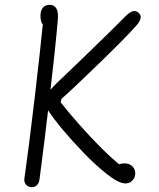

<svg xmlns="http://www.w3.org/2000/svg" viewBox="-20 -762 660 795"><path d="M233 -233Q200 -273.5 183 -299.2Q166 -325 166 -343.5Q166 -357 176 -372.5Q186 -388 200.8 -403.5Q215.5 -419 243.5 -445L255.5 -456.5Q316.5 -514.5 409.5 -605.5Q436 -631 459 -654Q482 -677 500 -695Q518.5 -713.5 531.8 -715.8Q545 -718 555 -708Q562 -701 562.5 -692.8Q563 -684.5 558.2 -675.2Q553.5 -666 544.5 -656Q505 -611 396.2 -505.2Q287.5 -399.5 234.5 -352.5L231 -338.5Q266 -294 310.5 -243.8Q355 -193.5 401.2 -147.5Q447.5 -101.5 486.5 -71L459.5 -75Q465 -79.5 475.2 -82.5Q485.5 -85.5 495.5 -85.5Q509.5 -85.5 519.5 -79.8Q529.5 -74 534.8 -64.5Q540 -55 540 -44Q540 -33 534.8 -23.5Q529.5 -14 520.2 -8.2Q511 -2.5 499.5 -2.5Q471.5 -2.5 422.8 -41Q374 -79.5 323.2 -132.5Q272.5 -185.5 233 -233ZM81 -22.5Q99.5 -152.5 123.5 -356.2Q147.5 -560 160 -687.5L171.5 -649.5Q164 -652.5 158.8 -658.2Q153.5 -664 150.5 -673.5Q147.5 -683 147.5 -696.5Q147.5 -710 151.8 -720.2Q156 -730.5 164.5 -736.2Q173 -742 186 -742Q204.5 -742 213.2 -727.2Q222 -712.5 219.5 -681.5Q210 -569.5 186.8 -369.2Q163.5 -169 143.5 -18.5Q141.5 -4 133 4.5Q124.5 13 111.5 13Q102 13 94.5 8.2Q87 3.5 83.2 -4.8Q79.5 -13 81 -22.5Z"/></svg>

Font: Monaspace Radon Var
Style: Regular
Weight: 400
Designer: Riley Cran and the Lettermatic Team
Version: Version 1.000 (Monaspace Radon Var)